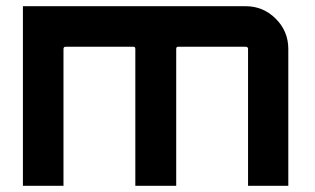

<svg xmlns="http://www.w3.org/2000/svg" viewBox="-20 -600 1018 620"><path d="M773 -580Q830 -580 870.5 -539.5Q911 -499 911 -442V0H781V-442Q781 -449 773 -449H555Q549 -449 549 -442V0H417V-442Q417 -449 411 -449H192Q185 -449 185 -442V0H54V-580Z"/></svg>

Font: Orbitron
Style: Bold
Weight: 700
Designer: Matt McInerney
Foundry: Matt McInerney
Version: Version 001.001